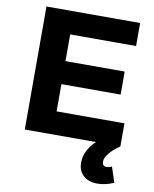

<svg xmlns="http://www.w3.org/2000/svg" viewBox="-99 -774 865 1076"><g transform="rotate(10 334.0 -236.0)"><path d="M594 119 623 207Q575 228 530 228Q479 228 449.5 201Q420 174 420 127Q420 59 482 0H77V-700H610V-569H235V-417H572V-286H235V-131H621V0Q540 58 540 100Q540 127 564 127Q581 127 594 119Z"/></g></svg>

Font: Montserrat-Arabic SemiBold
Style: Regular
Weight: 600
Designer: Mohamed Gaber
Foundry: Kief Type Foundry
Version: Version 5.008;PS 005.008;hotconv 1.0.88;makeotf.lib2.5.64775